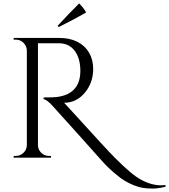

<svg xmlns="http://www.w3.org/2000/svg" viewBox="-20 -922 988 1123"><path d="M324 -764 317 -771Q393 -853 443 -902Q470 -875 484 -849Q420 -812 324 -764ZM948 170Q906 181 873.5 181Q841 181 816 177Q791 173 762.5 161.5Q734 150 709 135Q684 120 659 98Q613 61 575.5 18Q538 -25 431 -143.5Q324 -262 289 -301Q254 -340 235 -342V-352Q293 -352 312.5 -354.5Q332 -357 354 -363.5Q376 -370 391 -381Q450 -419 450 -507Q450 -580 417.5 -624Q385 -668 326 -669H202V-73Q202 -48 220.5 -29Q239 -10 266 -10H278L279 0H60V-10H73Q98 -10 117 -28Q136 -46 137 -72V-627Q136 -653 117.5 -671.5Q99 -690 73 -690H60V-700H330Q388 -700 432.5 -677.5Q477 -655 501 -614Q525 -573 525 -519Q525 -438 476 -379.5Q427 -321 356 -321Q356 -321 355 -321Q389 -285 432 -237Q605 -46 654 3Q703 52 740.5 83.5Q778 115 807 130Q866 162 924 162Q936 162 948 160Z"/></svg>

Font: Cinzel Decorative
Style: Regular
Weight: 400
Designer: Natanael Gama
Version: Version 1.002;PS 001.002;hotconv 1.0.56;makeotf.lib2.0.21325